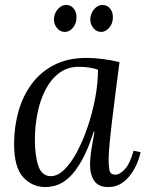

<svg xmlns="http://www.w3.org/2000/svg" viewBox="-20 -745 588 776"><path d="M329 -511Q359 -511 395 -506.5Q431 -502 463 -494Q455 -434 447.5 -374.5Q440 -315 433.5 -261.5Q427 -208 423 -165.5Q419 -123 419 -99Q419 -79 422 -59Q425 -39 447 -39Q464 -39 484.5 -61Q505 -83 520 -136L548 -130Q545 -112 535.5 -88.5Q526 -65 510 -42Q494 -19 471 -4Q448 11 418 11Q378 11 361 -14Q344 -39 344 -79Q344 -108 349.5 -142Q355 -176 362 -213H359Q335 -139 309.5 -94.5Q284 -50 258.5 -27Q233 -4 209 3.5Q185 11 164 11Q110 11 73.5 -29Q37 -69 37 -163Q37 -233 55 -296Q73 -359 109.5 -407.5Q146 -456 201 -483.5Q256 -511 329 -511ZM298 -475Q253 -475 219.5 -450Q186 -425 164 -382.5Q142 -340 131.5 -287.5Q121 -235 121 -180Q121 -116 135 -74.5Q149 -33 186 -33Q213 -33 240.5 -60Q268 -87 292 -132.5Q316 -178 335 -234.5Q354 -291 365 -350Q376 -409 376 -463Q361 -469 341 -472Q321 -475 298 -475ZM389 -616Q370 -616 357 -632Q344 -648 345 -670Q347 -693 361.5 -709Q376 -725 394 -725Q414 -725 426 -709Q438 -693 436 -670Q435 -648 420.5 -632Q406 -616 389 -616ZM242 -616Q223 -616 210 -632Q197 -648 198 -670Q200 -693 214.5 -709Q229 -725 247 -725Q267 -725 279 -709Q291 -693 289 -670Q288 -648 274 -632Q260 -616 242 -616Z"/></svg>

Font: Lora Italic
Style: Italic
Weight: 400
Italic angle: -3°
Designer: Olga Karpushina, Alexei Vanyashin (Cyrillic)
Foundry: Cyreal
Version: Version 2.210; ttfautohint (v1.8.1.43-b0c9)